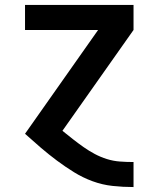

<svg xmlns="http://www.w3.org/2000/svg" viewBox="-20 -540 640 775"><path d="M518 215Q476 215 434.5 210.5Q393 206 353.5 191.5Q314 177 278.5 155Q243 133 209.5 108Q176 83 144 55.5Q112 28 81 0L376 -419H81V-520H519V-419L232 -12Q253 5 274 21.5Q295 38 317 53.5Q339 69 362.5 81.5Q386 94 411.5 102Q437 110 464 112Q491 114 518 114H519V215Z"/></svg>

Font: Iosevka Custom Extended
Style: Bold
Weight: 700
Width: 7
Monospace: yes
Designer: Belleve Invis
Foundry: Belleve Invis
Version: Version 11.2.4; ttfautohint (v1.8.4)